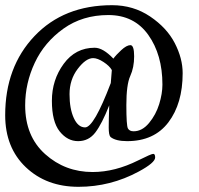

<svg xmlns="http://www.w3.org/2000/svg" viewBox="-20 -539 767 740"><path d="M406 -11Q399 -18 399 -47.5Q399 -77 401 -133Q373 -62 347.5 -28.5Q322 5 281 5Q240 5 210 -32.5Q180 -70 180 -150.5Q180 -231 225.5 -293Q271 -355 345 -355Q377 -355 417 -313Q426 -326 447 -345.5Q468 -365 482.5 -365Q497 -365 497 -322Q497 -279 482 -246Q467 -213 467 -134Q467 -55 473 -44Q479 -33 495 -33Q528 -33 554.5 -65Q581 -97 593.5 -137.5Q606 -178 606 -213Q606 -328 551.5 -404.5Q497 -481 397.5 -481Q298 -481 224.5 -428.5Q151 -376 114 -297Q77 -218 77 -133Q77 -14 154 55Q231 124 337 124Q423 124 513 79Q563 54 570.5 54Q578 54 578 68Q578 88 515 122Q406 181 282.5 181Q159 181 79.5 105.5Q0 30 0 -95Q0 -281 113 -400Q226 -519 412 -519Q494 -519 558.5 -475.5Q623 -432 653.5 -373Q684 -314 684 -257Q684 -140 629 -67.5Q574 5 470 5Q426 5 406 -11ZM339 -315Q311 -315 279.5 -273.5Q248 -232 248 -176Q248 -120 264.5 -84Q281 -48 308 -48Q342 -48 407 -219L411 -269Q402 -285 379 -300Q356 -315 339 -315Z"/></svg>

Font: Cookie
Style: Regular
Weight: 400
Designer: Ania Kruk
Foundry: Ania Kruk
Version: Version 1.004